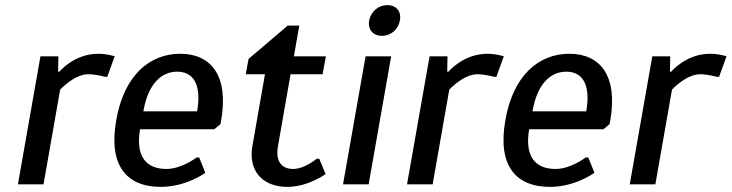

<svg xmlns="http://www.w3.org/2000/svg" viewBox="-20 -720 2858 750"><path d="M325 -430C355 -430 389 -420 389 -420H399L428 -500C428 -500 399 -510 364 -510C269 -510 212 -440 212 -440H207L208 -500H138L50 0H150L215 -370C215 -370 270 -430 325 -430Z M684 -510C564 -510 464 -425 434 -250C403 -75 473 10 608 10C708 10 782 -45 782 -45L758 -105H748C748 -105 690 -60 630 -60C550 -60 509 -110 527 -215H817L841 -235L844 -250C874 -425 804 -510 684 -510ZM672 -440C732 -440 769 -395 750 -285H540C559 -395 612 -440 672 -440Z M1115 -430H1240L1253 -500H1128L1149 -620H1104L951 -490L940 -430H1015L966 -150C949 -55 1003 10 1103 10C1183 10 1252 -40 1252 -40L1227 -100H1217C1217 -100 1170 -60 1125 -60C1080 -60 1055 -90 1066 -150Z M1408 -500 1320 0H1420L1508 -500ZM1542 -640C1549 -675 1528 -700 1493 -700C1458 -700 1429 -675 1422 -640C1416 -605 1437 -580 1472 -580C1507 -580 1536 -605 1542 -640Z M1845 -430C1875 -430 1909 -420 1909 -420H1919L1948 -500C1948 -500 1919 -510 1884 -510C1789 -510 1732 -440 1732 -440H1727L1728 -500H1658L1570 0H1670L1735 -370C1735 -370 1790 -430 1845 -430Z M2204 -510C2084 -510 1984 -425 1954 -250C1923 -75 1993 10 2128 10C2228 10 2302 -45 2302 -45L2278 -105H2268C2268 -105 2210 -60 2150 -60C2070 -60 2029 -110 2047 -215H2337L2361 -235L2364 -250C2394 -425 2324 -510 2204 -510ZM2192 -440C2252 -440 2289 -395 2270 -285H2060C2079 -395 2132 -440 2192 -440Z M2715 -430C2745 -430 2779 -420 2779 -420H2789L2818 -500C2818 -500 2789 -510 2754 -510C2659 -510 2602 -440 2602 -440H2597L2598 -500H2528L2440 0H2540L2605 -370C2605 -370 2660 -430 2715 -430Z"/></svg>

Font: Scada
Style: Italic
Weight: 400
Designer: Jovanny Lemonad
Foundry: Jovanny Lemonad
Version: Version 3.005